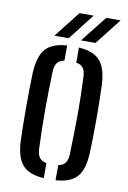

<svg xmlns="http://www.w3.org/2000/svg" viewBox="-87 -815 584 874"><g transform="rotate(10 205.5 -378.0)"><path d="M46 -140.5Q44.5 -169.5 44 -209.8Q43.5 -250 43.5 -294.2Q43.5 -338.5 44 -381.5Q44.5 -424.5 46 -459.5Q50 -533.5 79.5 -567.8Q109 -602 178.5 -607V-537Q155 -532 145 -518Q135 -504 134 -478Q133 -439.5 132 -396Q131 -352.5 130.8 -306.8Q130.5 -261 131.5 -214.5Q132.5 -168 134.5 -122.5Q135.5 -96 145.5 -81.8Q155.5 -67.5 178.5 -63V6.5Q108.5 2 79 -32.8Q49.5 -67.5 46 -140.5ZM233 6.5V-63Q256.5 -68 266 -82Q275.5 -96 276.5 -121Q278 -166.5 279 -210.8Q280 -255 280.2 -299.2Q280.5 -343.5 279.5 -388.2Q278.5 -433 276.5 -479.5Q275.5 -505 265.8 -519Q256 -533 233 -537V-607Q280.5 -603.5 308.2 -587.2Q336 -571 349.2 -539.5Q362.5 -508 365 -459.5Q366.5 -427.5 367.2 -387Q368 -346.5 368 -303.2Q368 -260 367.2 -218Q366.5 -176 365 -140.5Q362.5 -92 349.2 -60.5Q336 -29 308 -12.8Q280 3.5 233 6.5ZM113.5 -640.5 208.5 -761.5H274L179.5 -640.5ZM236.5 -640.5 332 -761.5H398.5L303.5 -640.5Z"/></g></svg>

Font: Big Shoulders Stencil Text Thin Medium
Style: Regular
Weight: 500
Version: Version 2.001